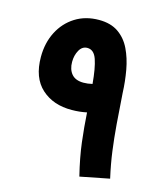

<svg xmlns="http://www.w3.org/2000/svg" viewBox="-104 -760 708 837"><g transform="rotate(15 250.0 -341.0)"><path d="M333 0Q313 -81 305 -147.5Q297 -214 293 -279Q260 -272 226 -272Q142 -271 89 -319Q36 -367 36 -461Q36 -524 61.5 -574Q87 -624 133 -653Q179 -682 240 -682Q293 -682 327.5 -658Q362 -634 381.5 -593.5Q401 -553 410 -503Q419 -453 421 -401Q426 -324 431 -262Q436 -200 443.5 -144Q451 -88 465 -26ZM173 -475Q173 -441 190.5 -420.5Q208 -400 244 -400Q263 -400 284 -405Q278 -475 265 -513Q252 -551 222 -551Q199 -551 186 -528Q173 -505 173 -475Z"/></g></svg>

Font: Noto Sans Arabic Cond
Style: Bold
Weight: 700
Width: 3
Designer: Monotype Design Team, Nadine Chahine, Nizar Qandah and Khaled Hosny
Foundry: Monotype Imaging Inc.
Version: Version 2.012; ttfautohint (v1.8.4.7-5d5b)